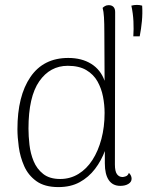

<svg xmlns="http://www.w3.org/2000/svg" viewBox="-20 -750 615 782"><path d="M218 12Q162 12 128.5 -12Q95 -36 78.5 -73.5Q62 -111 56.5 -151.5Q51 -192 51 -224Q51 -359 104 -436.5Q157 -514 258 -514Q313 -514 351.5 -490Q390 -466 406 -421L405 -615Q405 -655 403.5 -679.5Q402 -704 398 -718Q402 -722 408 -725.5Q414 -729 423 -729Q435 -729 442 -722Q449 -715 449 -701L448 -80Q448 -52 456.5 -40.5Q465 -29 479 -29Q484 -29 492.5 -32Q501 -35 505 -46Q511 -40 513.5 -34Q516 -28 516 -22Q516 -9 503 -1Q490 7 470 7Q439 7 423 -16.5Q407 -40 407 -85V-202L430 -227Q424 -181 408.5 -138.5Q393 -96 367 -62Q341 -28 304.5 -8Q268 12 218 12ZM225 -21Q266 -21 299.5 -41.5Q333 -62 356.5 -98.5Q380 -135 393 -184Q406 -233 406 -290Q406 -323 399.5 -356.5Q393 -390 377 -418.5Q361 -447 331.5 -464.5Q302 -482 256 -482Q184 -482 140 -419Q96 -356 96 -226Q96 -196 100 -160.5Q104 -125 117 -93.5Q130 -62 156 -41.5Q182 -21 225 -21ZM523 -602Q525 -631 523.5 -663Q522 -695 515 -727Q526 -730 537.5 -730Q549 -730 559 -727Q561 -696 558 -664Q555 -632 549 -602Z"/></svg>

Font: Arima ExtraLight
Style: Regular
Weight: 250
Designer: Joana Correia and Natanael Gama
Foundry: NDISCOVER
Version: Version 1.101;gftools[0.9.23]